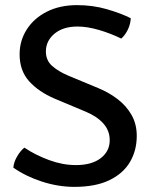

<svg xmlns="http://www.w3.org/2000/svg" viewBox="-20 -716 596 749"><path d="M32 -62Q34 -84 46.8 -105.8Q59.5 -127.5 75 -140Q118.5 -111 171.5 -91.5Q224.5 -72 276 -72Q338 -72 373 -99Q408 -126 408 -169Q408 -206.5 383.2 -234.2Q358.5 -262 314 -280.5L193.5 -331Q130.5 -358 93.5 -399.2Q56.5 -440.5 56.5 -504Q56.5 -557.5 84.5 -601.2Q112.5 -645 163 -670.5Q213.5 -696 280.5 -696Q342 -696 396.5 -680.2Q451 -664.5 490 -645Q489.5 -623.5 479.2 -601.5Q469 -579.5 453 -565.5Q413.5 -585 367.2 -598.8Q321 -612.5 282.5 -612.5Q226 -612.5 192.5 -584.5Q159 -556.5 159 -515Q159 -480.5 183.2 -459Q207.5 -437.5 245 -421.5L364 -372Q406 -354.5 439.8 -328.5Q473.5 -302.5 493.5 -267Q513.5 -231.5 513.5 -186Q513.5 -129 487 -84Q460.5 -39 406.5 -13Q352.5 13 270 13Q208 13 144.8 -7.2Q81.5 -27.5 32 -62Z"/></svg>

Font: Signika Negative
Style: Regular
Weight: 400
Designer: Anna Giedry
Foundry: Anna Giedry
Version: Version 2.001